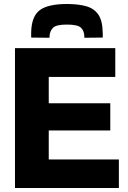

<svg xmlns="http://www.w3.org/2000/svg" viewBox="-20 -941 639 961"><path d="M55 0V-700H557V-556H224V-424H532V-288H224V-143H575V0ZM315 -921Q373 -921 412.5 -909.5Q452 -898 472.5 -867.5Q493 -837 494 -779Q495 -768 494 -753L402 -752Q402 -758 402 -761Q401 -787 385 -802.5Q369 -818 315 -818Q262 -818 246 -802.5Q230 -787 228 -761Q228 -755 228 -752L136 -753Q136 -760 136 -767Q136 -774 136 -780Q138 -860 179.5 -890.5Q221 -921 315 -921Z"/></svg>

Font: Georama
Style: Bold
Weight: 700
Designer: Jean-Baptiste Levee
Foundry: Production Type
Version: Version 1.000